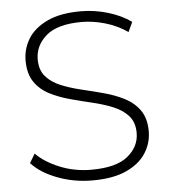

<svg xmlns="http://www.w3.org/2000/svg" viewBox="-51 -752 712 804"><g transform="rotate(-5 304.5 -350.0)"><path d="M306 5Q228 5 158.5 -21.5Q89 -48 51 -90L74 -128Q110 -91 172 -65.5Q234 -40 305 -40Q410 -40 458.5 -80Q507 -120 507 -177Q507 -222 483 -249Q459 -276 420 -292Q381 -308 334.5 -319Q288 -330 241.5 -342.5Q195 -355 156 -375Q117 -395 93.5 -429.5Q70 -464 70 -519Q70 -569 96 -611Q122 -653 177 -679Q232 -705 318 -705Q376 -705 432.5 -688Q489 -671 529 -642L510 -601Q466 -631 415.5 -645.5Q365 -660 318 -660Q216 -660 168.5 -619Q121 -578 121 -520Q121 -475 144.5 -448Q168 -421 207 -405Q246 -389 292.5 -378Q339 -367 385.5 -354.5Q432 -342 471 -322Q510 -302 534 -268Q558 -234 558 -180Q558 -130 531 -88Q504 -46 448.5 -20.5Q393 5 306 5Z"/></g></svg>

Font: Montserrat Light
Style: Regular
Weight: 300
Designer: Julieta Ulanovsky
Foundry: Julieta Ulanovsky
Version: Version 9.000; ttfautohint (v1.8.4.7-5d5b)